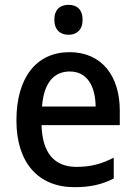

<svg xmlns="http://www.w3.org/2000/svg" viewBox="-20 -765 561 795"><path d="M264 -745C229 -745 205 -726 205 -683C205 -641 230 -621 264 -621C297 -621 322 -641 322 -683C322 -726 298 -745 264 -745ZM268 -549C133 -549 48 -447 48 -266C48 -92 138 10 288 10C355 10 402 -1 451 -26V-112C400 -86 355 -74 297 -74C204 -74 155 -133 152 -247H476V-307C476 -452 400 -549 268 -549ZM269 -469C341 -469 375 -408 376 -324H154C161 -419 201 -469 269 -469Z"/></svg>

Font: Noto Sans Khmer SemiCondensed Medium
Style: Regular
Weight: 500
Width: 4
Designer: Danh Hong and the Monotype Design Team
Foundry: Monotype Imaging Inc.
Version: Version 2.004